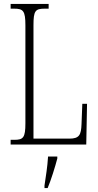

<svg xmlns="http://www.w3.org/2000/svg" viewBox="-20 -734 499 975"><path d="M34 0H418L422 -207H398L394 -104C392 -49 383 -30 332 -30H150V-606C150 -679 159 -690 207 -690H227V-714H34V-690H52C98 -690 109 -679 109 -605V-108C109 -35 98 -24 53 -24H34ZM206 208V221H222C239 181 260 113 271 71V61H224C221 113 213 160 206 208Z"/></svg>

Font: Noto Serif Thai ExtraCondensed ExtraLight
Style: Regular
Weight: 200
Width: 2
Designer: Monotype Design Team
Foundry: Monotype Imaging Inc.
Version: Version 2.002